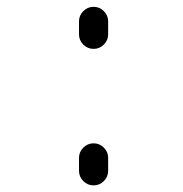

<svg xmlns="http://www.w3.org/2000/svg" viewBox="-20 -567 540 566"><path d="M212.9 -465.8V-503.9Q212.9 -521.5 225.6 -534.2Q238.3 -546.9 255.9 -546.9Q273.4 -546.9 286.1 -534.2Q298.8 -521.5 298.8 -503.9V-465.8Q298.8 -448.2 286.1 -435.5Q273.4 -422.9 255.9 -422.9Q238.3 -422.9 225.6 -435.5Q212.9 -448.2 212.9 -465.8ZM212.9 -63.5V-101.6Q212.9 -119.1 225.6 -131.8Q238.3 -144.5 255.9 -144.5Q273.4 -144.5 286.1 -131.8Q298.8 -119.1 298.8 -101.6V-63.5Q298.8 -45.9 286.1 -33.2Q273.4 -20.5 255.9 -20.5Q238.3 -20.5 225.6 -33.2Q212.9 -45.9 212.9 -63.5Z"/></svg>

Font: Rounded Mgen+ 1m regular
Style: Regular
Weight: 400
Designer: [Source Han Sans]
Ryoko NISHIZUKA  (kana & ideographs); Paul D. Hunt (Latin, Greek & Cyrillic); Wenlong ZHANG  (bopomofo
Version: Version 1.059.20150602